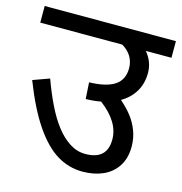

<svg xmlns="http://www.w3.org/2000/svg" viewBox="-95 -709 753 795"><g transform="rotate(15 281.0 -311.0)"><path d="M452.6 -550.8Q484.9 -512.2 484.9 -464.4Q484.9 -419.9 464.6 -385.3Q444.3 -350.6 405.8 -328.1Q436.5 -300.8 455.3 -276.4Q474.1 -252 486.3 -220.5Q498.5 -189 498.5 -152.3Q498.5 -102.5 476.1 -68.1Q453.6 -33.7 415 -16.8Q376.5 0 328.1 0Q269 0 218.3 -30.8Q167.5 -61.5 120.1 -130.9Q72.8 -200.2 29.3 -312.5L99.6 -337.9Q120.1 -281.2 143.6 -232.9Q167 -184.6 194.3 -149.2Q221.7 -113.8 253.2 -93.8Q284.7 -73.7 320.3 -73.7Q413.6 -73.7 413.6 -160.2Q413.6 -197.8 392.6 -232.4Q371.6 -267.1 328.1 -300.3Q302.7 -294.9 263.7 -293.9L259.3 -364.3Q333 -366.2 368.7 -390.1Q404.3 -414.1 404.3 -463.4Q404.3 -490.7 390.9 -513.2Q377.4 -535.6 351.6 -550.8H0V-622.1H562.5V-550.8ZM363.3 -622.1Z"/></g></svg>

Font: Noto Sans Devanagari UI
Style: Regular
Weight: 400
Designer: Monotype Design Team
Foundry: Monotype Imaging Inc.
Version: Version 1.06